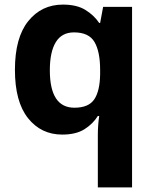

<svg xmlns="http://www.w3.org/2000/svg" viewBox="-20 -576 673 836"><path d="M406 11Q406 -31 412 -71H406Q385 -37 348 -13.5Q311 10 251 10Q159 10 102 -61.5Q45 -133 45 -272Q45 -412 103 -484Q161 -556 254 -556Q314 -556 351.5 -533Q389 -510 412 -476H416L429 -546H555V240H406ZM304 -107Q366 -107 390.5 -143.5Q415 -180 416 -253V-271Q416 -351 391.5 -393Q367 -435 302 -435Q249 -435 223 -392.5Q197 -350 197 -270Q197 -107 304 -107Z"/></svg>

Font: Noto Sans Ethiopic
Style: Bold
Weight: 700
Designer: Monotype Design Team
Foundry: Monotype Imaging Inc.
Version: Version 2.102; ttfautohint (v1.8.4.7-5d5b)